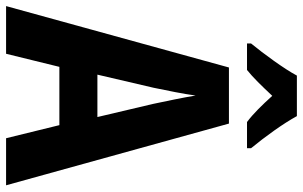

<svg xmlns="http://www.w3.org/2000/svg" viewBox="-198 -774 973 616"><g transform="rotate(90 288.0 -466.5)"><path d="M353 -933H223C202 -893 152 -825 120 -786V-773H205C229 -792 256 -820 288 -854C318 -821 345 -793 372 -773H456V-786C419 -831 377 -889 353 -933ZM424 0H575L377 -715H197L0 0H153L195 -171H382ZM314 -471 356 -293H220L262 -473C271 -516 282 -570 287 -608C293 -571 305 -513 314 -471Z"/></g></svg>

Font: Noto Sans Georgian Condensed Bold
Style: Regular
Weight: 700
Width: 3
Designer: Monotype Design Team, Akaki Razmadze
Foundry: Google LLC
Version: Version 2.005